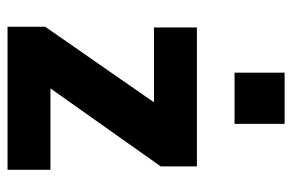

<svg xmlns="http://www.w3.org/2000/svg" viewBox="-153 -623 776 510"><g transform="rotate(90 235.0 -368.0)"><path d="M51 0V-100L281 -431L279 -389H53V-503H422V-407L188 -76L189 -114H431V0ZM173 -603V-736H309V-603Z"/></g></svg>

Font: Nunito Sans 7pt Condensed ExtraBold
Style: Regular
Weight: 800
Width: 3
Designer: Vernon Adams
Foundry: Vernon Adams
Version: Version 3.101;gftools[0.9.27]